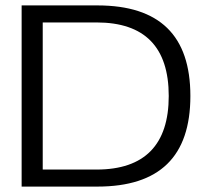

<svg xmlns="http://www.w3.org/2000/svg" viewBox="-20 -690 757 710"><path d="M340 -670H60V0H340C570 0 684 -111 684 -335C684 -559 570 -670 340 -670ZM138 -63V-607H337C515 -607 604 -516 604 -335C604 -155 515 -63 337 -63Z"/></svg>

Font: LT Wave Light
Style: Regular
Weight: 300
Designer: Daniel Lyons
Version: Version 2.5 (Glyphs App)